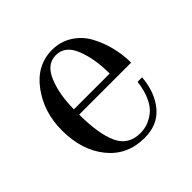

<svg xmlns="http://www.w3.org/2000/svg" viewBox="-131 -589 721 721"><g transform="rotate(-45 230.0 -228.0)"><path d="M136 -252H326Q326 -330 303.5 -387Q281 -444 232 -444Q183 -444 159.5 -386.5Q136 -329 136 -252ZM248 12Q157 12 102.5 -55Q48 -122 48 -228Q48 -324 101 -396Q154 -468 236 -468Q280 -468 315.5 -445.5Q351 -423 371 -386.5Q391 -350 401.5 -308Q412 -266 412 -224H136Q136 -122 161 -67Q186 -12 250 -12Q270 -12 288.5 -18.5Q307 -25 326 -39.5Q345 -54 359 -84Q373 -114 378 -156H402Q396 -82 357 -35Q318 12 248 12Z"/></g></svg>

Font: Old Standard TT
Style: Regular
Weight: 400
Designer: Alexey Kryukov <alexios@thessalonica.org.ru>
Version: Version 1.0